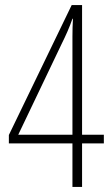

<svg xmlns="http://www.w3.org/2000/svg" viewBox="-20 -738 441 758"><path d="M390 -172H304V0H266V-172H15V-205L263 -718H304V-206H390ZM266 -593Q266 -631 268 -664H266Q257 -638 246 -613Q235 -588 224 -566L52 -206H266Z"/></svg>

Font: Noto Sans Gujarati ExtraCondensed ExtraLight
Style: Regular
Weight: 200
Width: 2
Designer: Jelle Bosma - Monotype Design Team, Universal Thirst
Foundry: Monotype Imaging Inc.
Version: Version 2.106; ttfautohint (v1.8.4.7-5d5b)